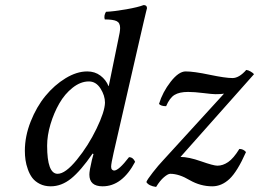

<svg xmlns="http://www.w3.org/2000/svg" viewBox="-20 -718 1012 750"><path d="M164.1 -148.9Q164.1 -39.1 205.1 -39.1Q235.4 -39.1 280 -93.8Q324.7 -148.4 356.9 -215.1Q389.2 -281.7 390.1 -316.9Q390.1 -344.7 372.6 -372.3Q355 -399.9 327.1 -399.9Q294.9 -399.9 263.9 -375.5Q232.9 -351.1 211.7 -314Q190.4 -276.9 177.2 -232.7Q164.1 -188.5 164.1 -148.9ZM77.1 -128.9Q77.1 -186 99.9 -243.4Q122.6 -300.8 157.5 -343.3Q192.4 -385.7 236.1 -412.4Q279.8 -439 320.8 -439Q350.6 -439 372.3 -422.6Q394 -406.2 403.8 -381.8H404.8L441.9 -563Q449.2 -594.2 449.2 -608.9Q449.2 -628.9 435.5 -635.5Q421.9 -642.1 389.2 -642.1Q384.8 -656.7 394 -671.9Q425.8 -673.3 472.9 -681.6Q520 -689.9 541 -698.2Q554.2 -698.2 554.2 -686Q553.7 -684.6 550.5 -671.4Q547.4 -658.2 541.5 -633.5Q535.6 -608.9 529.8 -583L423.8 -121.1Q414.1 -78.6 414.1 -66.9Q414.1 -58.6 418 -55.2Q421.9 -51.8 425.8 -51.8Q443.8 -51.8 483.9 -104Q500 -104 507.8 -85.9Q457 9.8 380.9 9.8Q329.1 9.8 329.1 -36.1Q329.1 -51.3 338.9 -92.8L345.2 -116.2L341.8 -118.2Q295.4 -50.8 257.8 -20.5Q220.2 9.8 178.2 9.8Q154.3 9.8 135.7 0.5Q117.2 -8.8 106.4 -22.9Q95.7 -37.1 88.9 -56.4Q82 -75.7 79.6 -93Q77.1 -110.4 77.1 -128.9ZM551.8 -6.8Q554.7 -16.1 576.9 -44.4Q599.1 -72.8 617.2 -91.8L855 -352.1Q843.8 -350.1 821.8 -350.1Q809.6 -350.1 774.4 -354.5Q739.3 -358.9 714.8 -358.9Q680.7 -358.9 661.6 -347.2Q642.6 -335.4 628.9 -303.2Q608.9 -303.2 601.1 -312Q615.2 -358.4 646.7 -398.7Q678.2 -439 705.1 -439Q737.3 -439 798.8 -426Q860.4 -413.1 888.2 -413.1Q914.1 -413.1 941.9 -444.8Q949.2 -444.3 959.2 -438.5Q969.2 -432.6 972.2 -428.2L685.1 -105Q716.8 -105 765.4 -87.9Q814 -70.8 829.1 -70.8Q850.6 -70.8 871.3 -85Q892.1 -99.1 915 -136.2Q930.7 -136.2 940.9 -124Q907.2 -47.9 876.5 -19Q845.7 9.8 809.1 9.8Q763.2 9.8 721.2 -14.2Q679.7 -39.1 645 -39.1Q636.2 -39.1 620.6 -25.9Q605 -12.7 589.8 12.2Q561 8.3 551.8 -6.8Z"/></svg>

Font: Common Serif News
Style: Italic
Weight: 450
Italic angle: -12°
Designer: Philipp H. Poll, Khaled Hosny
Foundry: Stefan Peev, Context Ltd.
Version: Version 1.026